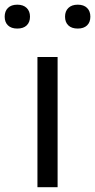

<svg xmlns="http://www.w3.org/2000/svg" viewBox="-68 -780 397 800"><path d="M88 0V-542.5H172V0ZM-48.5 -710.5Q-48.5 -733.5 -34.8 -747Q-21 -760.5 4 -760.5Q29 -760.5 43 -747Q57 -733.5 57 -710.5Q57 -687.5 43.2 -674.2Q29.5 -661 4 -661Q-21 -661 -34.8 -674.2Q-48.5 -687.5 -48.5 -710.5ZM203 -710.5Q203 -733.5 217 -747Q231 -760.5 256 -760.5Q281 -760.5 294.8 -747Q308.5 -733.5 308.5 -710.5Q308.5 -687.5 294.8 -674.2Q281 -661 256 -661Q230.5 -661 216.8 -674.2Q203 -687.5 203 -710.5Z"/></svg>

Font: Encode Sans Expanded
Style: Regular
Weight: 400
Width: 7
Designer: Multiple Designers
Foundry: Impallari Type
Version: Version 2.000